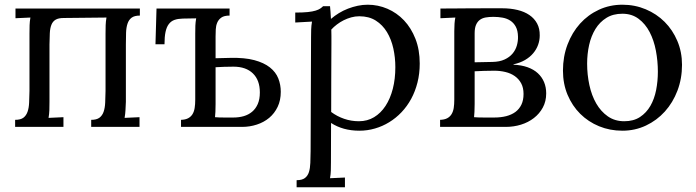

<svg xmlns="http://www.w3.org/2000/svg" viewBox="-20 -536 2941 811"><path d="M511.7 -106Q510.7 -85.9 510 -70.6Q509.3 -55.2 506.3 -38.1L569.3 -41V0H365.2V-29.8Q388.2 -29.8 400.1 -38.8Q412.1 -47.9 417.7 -64Q423.3 -80.1 424.3 -102.5Q425.3 -125 425.8 -151.9V-394Q425.8 -414.1 426.3 -429.4Q426.8 -444.8 429.7 -461.9L249.5 -460Q226.6 -460 214.6 -452.6Q202.6 -445.3 197 -430.9Q191.4 -416.5 190.4 -395.8Q189.5 -375 189 -348.1V-106Q189 -85.9 188.5 -70.6Q188 -55.2 185.1 -38.1L248 -41V0H43.9V-29.8Q66.9 -29.8 78.9 -38.8Q90.8 -47.9 96.4 -64Q102.1 -80.1 103 -102.5Q104 -125 104.5 -151.9V-394Q104.5 -414.1 105 -429.4Q105.5 -444.8 108.4 -461.9L45.4 -459V-500H570.8V-470.2Q547.9 -470.2 535.9 -461.2Q523.9 -452.1 518.6 -436Q513.2 -419.9 512.5 -397.5Q511.7 -375 511.7 -348.1Z M949.7 -470.2Q926.8 -470.2 914.8 -461.7Q902.8 -453.1 897.5 -440.2Q892.1 -427.2 891.4 -411.9Q890.6 -396.5 890.6 -382.3V-290L952.6 -291.5Q1013.2 -293 1054.2 -282Q1095.2 -271 1120.1 -251.2Q1145 -231.4 1155.5 -204.8Q1166 -178.2 1166 -148.4Q1166 -112.3 1152.8 -84.7Q1139.6 -57.1 1117.2 -38.3Q1094.7 -19.5 1064.9 -9.8Q1035.2 0 1002.4 0H744.6V-29.8Q762.7 -30.3 774.4 -36.4Q786.1 -42.5 793 -53.5Q799.8 -64.5 802.2 -79.8Q804.7 -95.2 804.7 -115.2V-394Q804.7 -414.1 805.2 -427.7Q805.7 -441.4 808.6 -458.5L751.5 -457.5Q731.4 -457 717 -451.9Q702.6 -446.8 693.1 -434.3Q683.6 -421.9 679.2 -401.1Q674.8 -380.4 674.8 -349.1H636.7L641.1 -500H949.7ZM890.6 -96.7Q890.6 -77.1 889.9 -63.7Q889.2 -50.3 888.2 -41Q896.5 -40 908.4 -39.8Q920.4 -39.6 932.1 -39.6Q943.8 -39.6 953.4 -39.6Q962.9 -39.6 966.3 -39.6Q989.3 -39.6 1009.5 -45.4Q1029.8 -51.3 1044.9 -64Q1060.1 -76.7 1068.8 -96.7Q1077.6 -116.7 1077.6 -145.5Q1077.6 -197.3 1048.3 -225.8Q1019 -254.4 966.3 -254.4Q944.8 -254.4 926.3 -253.7Q907.7 -252.9 890.6 -252Z M1293.9 -379.9Q1293.9 -395.5 1294.4 -411.6Q1294.9 -427.7 1297.9 -444.8L1227.1 -440.9V-482.9Q1259.8 -482.9 1280.3 -485.1Q1300.8 -487.3 1313.2 -491.2Q1325.7 -495.1 1332.5 -499.8Q1339.4 -504.4 1344.7 -509.8H1374Q1375 -500 1376 -486.8Q1377 -473.6 1377.9 -456.1Q1393.1 -469.2 1411.4 -480.5Q1429.7 -491.7 1450 -499.5Q1470.2 -507.3 1491.2 -511.7Q1512.2 -516.1 1533.2 -516.1Q1576.7 -516.1 1616.5 -499Q1656.2 -481.9 1686.5 -450Q1716.8 -418 1734.9 -371.8Q1752.9 -325.7 1752.9 -267.6Q1752.9 -225.1 1743.4 -187.5Q1733.9 -149.9 1716.8 -118.4Q1699.7 -86.9 1676 -62Q1652.3 -37.1 1624 -19.8Q1595.7 -2.4 1563.7 6.8Q1531.7 16.1 1498 16.1Q1428.7 16.1 1378.4 -16.6L1377.9 148.9Q1377.9 168.9 1377.4 184.3Q1377 199.7 1374 216.8L1437 213.9V254.9H1232.9V225.1Q1255.9 225.1 1267.8 216.1Q1279.8 207 1284.9 190.9Q1290 174.8 1290.8 152.3Q1291.5 129.9 1292 103ZM1497.6 -467.3Q1480 -467.3 1463.4 -462.6Q1446.8 -458 1431.6 -450.4Q1416.5 -442.9 1403.1 -432.6Q1389.6 -422.4 1379.4 -411.1Q1379.4 -407.2 1379.6 -402.1Q1379.9 -397 1379.9 -384.8Q1379.9 -372.6 1379.9 -350.3Q1379.9 -328.1 1379.6 -290.8Q1379.4 -253.4 1379.2 -197.8Q1378.9 -142.1 1378.9 -63Q1403.8 -44.4 1433.6 -34.2Q1463.4 -23.9 1496.1 -23.9Q1531.7 -23.9 1560.1 -41Q1588.4 -58.1 1608.4 -88.6Q1628.4 -119.1 1639.2 -160.9Q1649.9 -202.6 1649.9 -252.4Q1649.9 -293 1641.4 -331.5Q1632.8 -370.1 1614.5 -400.4Q1596.2 -430.7 1567.4 -449Q1538.6 -467.3 1497.6 -467.3Z M1840.3 -500Q1859.9 -500 1888.9 -500.2Q1918 -500.5 1952.6 -500.7Q1987.3 -501 2025.4 -501Q2063.5 -501 2101.6 -501Q2136.7 -501 2166 -493.9Q2195.3 -486.8 2216.3 -472.4Q2237.3 -458 2248.8 -436.5Q2260.3 -415 2259.8 -386.2Q2259.8 -365.7 2252.9 -346.7Q2246.1 -327.6 2232.4 -311.3Q2218.8 -294.9 2198 -282.7Q2177.2 -270.5 2148.9 -264.2V-262.7Q2182.6 -261.2 2208.5 -252Q2234.4 -242.7 2251.7 -226.8Q2269 -210.9 2278.1 -189.2Q2287.1 -167.5 2287.1 -141.6Q2287.1 -107.9 2272.9 -81.8Q2258.8 -55.7 2235.1 -37.4Q2211.4 -19 2180.7 -9.5Q2149.9 0 2116.2 0H1838.9V-29.8Q1856.9 -30.3 1868.7 -36.4Q1880.4 -42.5 1887.2 -53.5Q1894 -64.5 1896.5 -79.8Q1898.9 -95.2 1898.9 -115.2V-404.3Q1898.9 -422.4 1899.9 -436.3Q1900.9 -450.2 1903.3 -461.9L1840.3 -459ZM2059.6 -274.4Q2090.3 -274.9 2111.3 -284.7Q2132.3 -294.4 2145 -309.6Q2157.7 -324.7 2163.1 -343.5Q2168.5 -362.3 2168 -380.9Q2167.5 -406.7 2158.7 -423.1Q2149.9 -439.5 2135.7 -448.7Q2121.6 -458 2103 -461.4Q2084.5 -464.8 2064 -464.8Q2045.9 -464.8 2031.2 -462.2Q2016.6 -459.5 2006.3 -451.7Q1996.1 -443.8 1990.5 -430.4Q1984.9 -417 1984.9 -395.5V-272.9ZM1984.9 -96.7Q1984.9 -77.1 1984.1 -63.7Q1983.4 -50.3 1982.4 -41Q1990.7 -40 2003.9 -39.8Q2017.1 -39.6 2030 -39.6Q2043 -39.6 2053.7 -39.6Q2064.5 -39.6 2067.9 -39.6Q2095.7 -39.6 2118.4 -45.4Q2141.1 -51.3 2157.2 -63.2Q2173.3 -75.2 2182.4 -94Q2191.4 -112.8 2191.4 -139.2Q2191.4 -165.5 2181.4 -184.1Q2171.4 -202.6 2154.3 -214.6Q2137.2 -226.6 2114.7 -231.9Q2092.3 -237.3 2067.9 -237.3Q2046.4 -237.3 2024.2 -236.6Q2002 -235.8 1984.9 -234.9Z M2608.9 -478Q2569.3 -478 2541.3 -460.4Q2513.2 -442.9 2495.1 -413.6Q2477.1 -384.3 2468.5 -346.2Q2460 -308.1 2460 -267.1Q2460 -220.7 2469.5 -176.8Q2479 -132.8 2498.5 -98.9Q2518.1 -64.9 2547.6 -44.4Q2577.1 -23.9 2616.7 -23.9Q2656.2 -23.9 2683.3 -41.7Q2710.4 -59.6 2727.3 -88.9Q2744.1 -118.2 2751.5 -155.8Q2758.8 -193.4 2758.8 -232.9Q2758.8 -277.8 2750.5 -321.8Q2742.2 -365.7 2724.1 -400.4Q2706.1 -435.1 2677.5 -456.5Q2648.9 -478 2608.9 -478ZM2608.9 -516.1Q2661.6 -516.1 2707.5 -496.8Q2753.4 -477.5 2787.4 -443.6Q2821.3 -409.7 2841.1 -363Q2860.8 -316.4 2860.8 -262.2Q2860.8 -204.1 2841.6 -153.3Q2822.3 -102.5 2788.3 -64.9Q2754.4 -27.3 2708.3 -5.6Q2662.1 16.1 2608.9 16.1Q2556.2 16.1 2510.5 -2.7Q2464.8 -21.5 2430.9 -55.2Q2397 -88.9 2377.4 -135.5Q2357.9 -182.1 2357.9 -237.8Q2357.9 -296.9 2377.2 -347.9Q2396.5 -398.9 2430.2 -436.3Q2463.9 -473.6 2509.8 -494.9Q2555.7 -516.1 2608.9 -516.1Z"/></svg>

Font: Lora
Style: Regular
Weight: 400
Designer: Olga Karpushina, Alexei Vanyashin
Foundry: Cyreal (www.cyreal.org, a@cyreal.org)
Version: Version 1.014